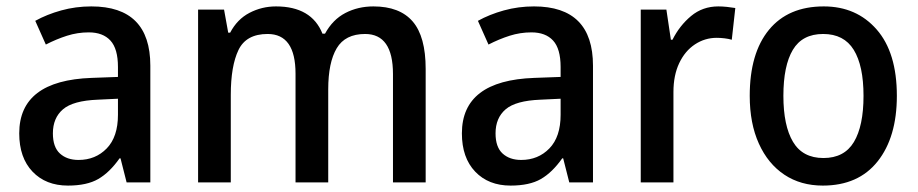

<svg xmlns="http://www.w3.org/2000/svg" viewBox="-20 -620 2865 599"><path d="M265 -600Q449 -600 449 -415V-51H375L356 -126H353Q322 -82 286.5 -61.5Q251 -41 192 -41Q123 -41 81.5 -84.5Q40 -128 40 -204Q40 -369 266 -377L348 -380V-411Q348 -468 324.5 -493.5Q301 -519 257 -519Q222 -519 189 -508.5Q156 -498 123 -481L90 -555Q126 -575 171 -587.5Q216 -600 265 -600ZM285 -309Q208 -306 176.5 -279Q145 -252 145 -204Q145 -161 167 -141Q189 -121 225 -121Q278 -121 313 -157Q348 -193 348 -262V-312Z M1145 -600Q1227 -600 1267.5 -553Q1308 -506 1308 -405V-51H1206V-389Q1206 -514 1119 -514Q1057 -514 1030.5 -469.5Q1004 -425 1004 -341V-51H902V-390Q902 -514 815 -514Q748 -514 724 -464Q700 -414 700 -324V-51H598V-590H679L692 -518H698Q720 -560 758.5 -580Q797 -600 841 -600Q952 -600 986 -515H994Q1018 -559 1057.5 -579.5Q1097 -600 1145 -600Z M1646 -600Q1830 -600 1830 -415V-51H1756L1737 -126H1734Q1703 -82 1667.5 -61.5Q1632 -41 1573 -41Q1504 -41 1462.5 -84.5Q1421 -128 1421 -204Q1421 -369 1647 -377L1729 -380V-411Q1729 -468 1705.5 -493.5Q1682 -519 1638 -519Q1603 -519 1570 -508.5Q1537 -498 1504 -481L1471 -555Q1507 -575 1552 -587.5Q1597 -600 1646 -600ZM1666 -309Q1589 -306 1557.5 -279Q1526 -252 1526 -204Q1526 -161 1548 -141Q1570 -121 1606 -121Q1659 -121 1694 -157Q1729 -193 1729 -262V-312Z M2221 -600Q2234 -600 2248 -598.5Q2262 -597 2274 -595L2263 -496Q2253 -499 2240 -500.5Q2227 -502 2216 -502Q2179 -502 2148 -481.5Q2117 -461 2099 -423Q2081 -385 2081 -333V-51H1979V-590H2059L2073 -496H2078Q2100 -540 2136 -570Q2172 -600 2221 -600Z M2778 -321Q2778 -192 2718 -116.5Q2658 -41 2547 -41Q2478 -41 2427 -75Q2376 -109 2347.5 -172Q2319 -235 2319 -321Q2319 -454 2379 -527Q2439 -600 2550 -600Q2652 -600 2715 -528Q2778 -456 2778 -321ZM2424 -321Q2424 -228 2454 -177.5Q2484 -127 2549 -127Q2614 -127 2644 -177Q2674 -227 2674 -321Q2674 -415 2643.5 -464.5Q2613 -514 2548 -514Q2483 -514 2453.5 -464.5Q2424 -415 2424 -321Z"/></svg>

Font: Noto Sans Tamil UI SemiCondensed Medium
Style: Regular
Weight: 500
Width: 4
Designer: Jelle Bosma - Monotype Design Team
Foundry: Monotype Imaging Inc.
Version: Version 2.004; ttfautohint (v1.8.4.7-5d5b)